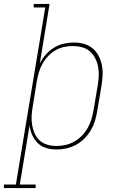

<svg xmlns="http://www.w3.org/2000/svg" viewBox="-91 -755 611 980"><path d="M-71 205V187H-10L140 -717H81V-735H162L112 -430Q124 -455 142.5 -476Q161 -497 184.5 -511.5Q208 -526 234.5 -532Q261 -538 286 -538Q313 -538 338 -531Q363 -524 382 -508Q401 -492 412.5 -469.5Q424 -447 429 -422Q434 -397 432.5 -370Q431 -343 427 -317L405 -187Q401 -162 393.5 -137.5Q386 -113 372.5 -90Q359 -67 339.5 -47.5Q320 -28 296.5 -15.5Q273 -3 248 2.5Q223 8 198 8Q170 8 145 0.5Q120 -7 102 -24.5Q84 -42 73.5 -65.5Q63 -89 60 -115L10 187H91V205ZM197 -10Q220 -10 243 -15Q266 -20 287.5 -32Q309 -44 326.5 -62Q344 -80 356 -101Q368 -122 375 -144.5Q382 -167 386 -190L408 -320Q412 -344 413 -368Q414 -392 409.5 -415Q405 -438 394.5 -458.5Q384 -479 367 -493.5Q350 -508 327 -514Q304 -520 280 -520Q258 -520 235 -515Q212 -510 191.5 -498Q171 -486 154 -468Q137 -450 125.5 -429Q114 -408 107.5 -386Q101 -364 97 -341L76 -211Q72 -188 70.5 -164Q69 -140 73 -117Q77 -94 86 -73.5Q95 -53 111.5 -38Q128 -23 150.5 -16.5Q173 -10 197 -10Z"/></svg>

Font: Iosevka Curly Slab ThObl
Style: Regular
Weight: 100
Italic angle: -9°
Monospace: yes
Designer: Belleve Invis
Foundry: Belleve Invis
Version: Version 11.0.0; ttfautohint (v1.8.3)